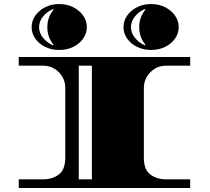

<svg xmlns="http://www.w3.org/2000/svg" viewBox="-20 -933 1043 953"><path d="M73 0V-43H195Q240 -43 272 -67Q304 -91 304 -151V-497Q304 -527 289.5 -552Q275 -577 250 -592Q225 -607 195 -607H73V-650H924V-607H803Q773 -607 748.5 -592Q724 -577 709 -552Q694 -527 694 -497V-151Q694 -91 726 -67Q758 -43 803 -43H924V0ZM371 -43H436V-607H371ZM729 -685Q692 -685 661 -700Q630 -715 611.5 -741Q593 -767 593 -798Q593 -830 611.5 -856Q630 -882 661 -897.5Q692 -913 729 -913Q768 -913 799 -897.5Q830 -882 848.5 -856Q867 -830 867 -798Q867 -767 848.5 -741Q830 -715 799 -700Q768 -685 729 -685ZM273 -685Q236 -685 205 -700Q174 -715 155.5 -741Q137 -767 137 -798Q137 -830 155.5 -856Q174 -882 205 -897.5Q236 -913 273 -913Q312 -913 343 -897.5Q374 -882 392.5 -856Q411 -830 411 -798Q411 -767 392.5 -741Q374 -715 343 -700Q312 -685 273 -685ZM243 -708 246 -711Q232 -727 223.5 -749Q215 -771 215 -798Q215 -825 223.5 -847Q232 -869 246 -885L243 -888Q213 -875 193.5 -851Q174 -827 174 -798Q174 -770 193.5 -745.5Q213 -721 243 -708ZM699 -708 702 -711Q688 -727 679.5 -749Q671 -771 671 -798Q671 -825 679.5 -847Q688 -869 702 -885L699 -888Q669 -875 649.5 -851Q630 -827 630 -798Q630 -770 649.5 -745.5Q669 -721 699 -708Z"/></svg>

Font: Diplomata SC
Style: Regular
Weight: 400
Designer: Eduardo Rodriguez Tunni
Foundry: Eduardo Rodriguez Tunni
Version: Version 1.002; ttfautohint (v1.8.4.7-5d5b);gftools[0.9.23]